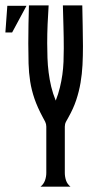

<svg xmlns="http://www.w3.org/2000/svg" viewBox="-32 -704 344 724"><path d="M120.6 0Q132.8 -9.8 137.7 -23.7Q142.6 -37.6 142.6 -52.2V-226.6Q142.6 -236.3 138.4 -244.9Q134.3 -253.4 129.4 -261.7Q109.4 -298.8 98.1 -331.5Q86.9 -364.3 81.8 -396.7Q76.7 -429.2 75.7 -464.1Q74.7 -499 74.7 -540Q74.7 -575.7 75.4 -611.8Q76.2 -647.9 77.1 -683.6H151.4Q148.9 -647.9 147.5 -612.3Q146 -576.7 146 -541Q146 -513.2 147 -485.6Q147.9 -458 151.4 -430.9Q154.8 -403.8 161.1 -377.2Q167.5 -350.6 178.2 -324.7Q188 -349.6 193.8 -373.8Q199.7 -397.9 203.1 -422.1Q206.5 -446.3 207.5 -471.2Q208.5 -496.1 208.5 -522Q208.5 -563 207.3 -603.3Q206.1 -643.6 205.1 -683.6H278.3Q278.8 -645.5 279.8 -607.2Q280.8 -568.8 280.8 -529.8Q280.8 -493.2 279.1 -459Q277.3 -424.8 271.7 -391.8Q266.1 -358.9 255.4 -326.7Q244.6 -294.4 226.1 -261.7Q221.2 -253.4 216.8 -244.9Q212.4 -236.3 212.4 -226.6V-137.7V-139.2V-52.2Q212.4 -37.6 217 -23.7Q221.7 -9.8 233.9 0ZM-4.4 -682.1H67.9L13.7 -581.5H-11.7Z"/></svg>

Font: XAYAX
Style: Regular
Weight: 400
Designer: Peter Wiegel
Foundry: Peter Wiegel
Version: Version 1.000 2009 initial release